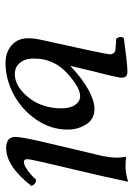

<svg xmlns="http://www.w3.org/2000/svg" viewBox="87 -566 491 706"><g transform="rotate(90 333.0 -213.5)"><path d="M250 -214.8Q204.6 -173.8 196.8 -113.8Q196.8 -109.9 196.3 -101.8Q195.8 -93.8 195.8 -89.8Q195.8 -64 207 -46.6Q218.3 -29.3 236.8 -23.9Q246.6 -22 252.9 -22Q298.3 -22 338.6 -72Q378.9 -122.1 378.9 -193.8Q378.9 -226.1 366 -244.1Q353 -262.2 334 -262.2Q302.7 -262.2 250 -214.8ZM237.8 -289.1 223.1 -228H225.1Q269.5 -270 310.3 -292.5Q351.1 -314.9 380.9 -314.9Q418 -314.9 437.5 -284.9Q457 -254.9 457 -215.8Q457 -154.8 420.7 -101.3Q384.3 -47.9 327.9 -17.8Q271.5 12.2 211.9 12.2Q173.3 12.2 147.2 -10Q121.1 -32.2 121.1 -71.8Q121.1 -93.3 127.9 -123L164.1 -288.1Q165 -293.5 167.5 -304.4Q169.9 -315.4 170.9 -320.8Q180.2 -364.7 180.2 -372.1Q180.2 -379.9 175.5 -385.7Q170.9 -391.6 162.1 -392.1Q155.8 -392.6 142.1 -393.6Q128.4 -394.5 122.1 -395Q111.3 -411.6 121.1 -422.9Q131.8 -424.3 154.5 -427.2Q177.2 -430.2 189.5 -431.6Q201.7 -433.1 217.8 -434.6Q233.9 -436 245.1 -436Q266.1 -436 266.1 -415Q266.1 -408.7 265.1 -404.8Q263.7 -396 260.7 -382.8Q257.8 -369.6 252.9 -350.6Q248 -331.5 245.1 -319.8Q244.1 -315.9 241.5 -305.7Q238.8 -295.4 237.8 -289.1ZM648.9 -439 627.9 -342.8 576.2 -122.1Q565.9 -76.7 565.9 -67.9Q565.9 -55.2 576.2 -55.2Q585.9 -55.2 604.5 -67.4Q623 -79.6 641.1 -100.1Q658.2 -100.1 664.1 -83Q591.8 9.8 524.9 9.8Q489.7 9.8 484.9 -15.1Q483.9 -18.1 483.9 -22.9Q483.9 -44.9 500 -115.2L542 -293.9Q543.9 -299.8 548.8 -321.8Q549.3 -323.2 549.8 -325.9Q550.3 -328.6 550.8 -330.1Q555.2 -347.2 556.2 -357.9Q560.1 -375.5 560.1 -398.9Q560.1 -414.6 557.1 -429.2Q557.6 -429.7 558.6 -430.2Q559.6 -430.7 560.1 -431.2Q567.9 -429.2 595.2 -429.2Q620.6 -429.2 648.9 -439Z"/></g></svg>

Font: Common Serif
Style: Italic
Weight: 400
Italic angle: -12°
Designer: Philipp H. Poll, Khaled Hosny
Foundry: Stefan Peev, Context Ltd.
Version: Version 1.026